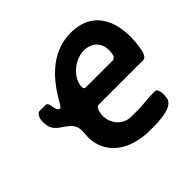

<svg xmlns="http://www.w3.org/2000/svg" viewBox="-173 -908 1117 1117"><g transform="rotate(-45 385.5 -350.0)"><path d="M62 -487C42 -358 146 -374 179 -300C192 -270 180 -227 183 -193C197 -49 328 14 464 14C505 14 657 20 668 -49C672 -73 674 -113 653 -127H630C586 -127 543 -119 498 -119C488 -119 442 -120 432 -120C364 -129 322 -192 333 -261C335 -271 341 -303 360 -303H727C756 -303 763 -359 765 -372C792 -548 737 -714 541 -714C301 -714 205 -446 189 -446C150 -446 174 -520 140 -520H88C77 -520 63 -492 62 -487ZM364 -456C375 -528 452 -587 521 -587C596 -587 637 -535 626 -462C625 -456 622 -441 621 -440L606 -427H379C363 -427 362 -444 364 -456Z"/></g></svg>

Font: Asimov Print
Style: CIt
Weight: 500
Designer: Google
Version: Version 2.000980: 2014